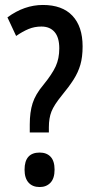

<svg xmlns="http://www.w3.org/2000/svg" viewBox="-20 -744 373 774"><path d="M100 -242Q100 -292 111.5 -328Q123 -364 155 -402Q190 -445 204.5 -476.5Q219 -508 219 -549Q219 -593 200 -615Q181 -637 147 -637Q119 -637 95 -627Q71 -617 45 -599L10 -674Q78 -724 153 -724Q231 -724 272 -680.5Q313 -637 313 -557Q313 -514 304 -483Q295 -452 276.5 -423Q258 -394 229 -359Q198 -321 187.5 -294.5Q177 -268 177 -231V-210H100ZM79 -60Q79 -129 140 -129Q168 -129 184 -112Q200 -95 200 -60Q200 -25 183.5 -7.5Q167 10 140 10Q111 10 95 -8Q79 -26 79 -60Z"/></svg>

Font: Noto Sans Lao UI ExtCond Med
Style: Regular
Weight: 500
Width: 2
Designer: Monotype Design Team
Foundry: Monotype Imaging Inc.
Version: Version 2.000; ttfautohint (v1.8.4.7-5d5b)